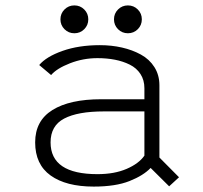

<svg xmlns="http://www.w3.org/2000/svg" viewBox="-20 -679 750 710"><path d="M291.5 -571Q276.5 -556 255 -556Q233.5 -556 218.5 -571Q203.5 -586 203.5 -607.5Q203.5 -629 218.5 -644Q233.5 -659 255 -659Q276.5 -659 291.5 -644Q306.5 -629 306.5 -607.5Q306.5 -586 291.5 -571ZM489.5 -571Q474.5 -556 453 -556Q431.5 -556 416.5 -571Q401.5 -586 401.5 -607.5Q401.5 -629 416.5 -644Q431.5 -659 453 -659Q474.5 -659 489.5 -644Q504.5 -629 504.5 -607.5Q504.5 -586 489.5 -571ZM605.5 10 537 -58Q510.5 -30 459 -9.5Q407.5 11 326.5 11Q224.5 11 167.2 -30Q110 -71 110 -152.5Q110 -232.5 174 -272.2Q238 -312 354 -312H514V-352.5Q514 -383 499.5 -405.2Q485 -427.5 459.8 -440Q434.5 -452.5 404.8 -458.2Q375 -464 340.5 -464Q287.5 -464 238.8 -445Q190 -426 169 -401.5L125 -438.5Q151 -469.5 211.2 -490.8Q271.5 -512 349 -512Q392.5 -512 431 -503.2Q469.5 -494.5 501 -477.2Q532.5 -460 551 -430.8Q569.5 -401.5 569.5 -363.5V-96.5L642 -23.5ZM340.5 -35Q403 -35 448.2 -54.5Q493.5 -74 514 -103.5V-267H364Q267.5 -267 217.2 -240.5Q167 -214 167 -152.5Q167 -35 340.5 -35Z"/></svg>

Font: League Mono UltraLight
Style: Regular
Weight: 200
Width: 6
Designer: Tyler Finck
Foundry: The League of Moveable Type / Tyler Finck
Version: Version 2.210